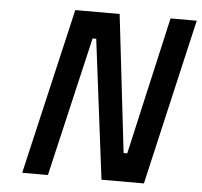

<svg xmlns="http://www.w3.org/2000/svg" viewBox="-50 -737 830 789"><g transform="rotate(5 365.0 -342.5)"><path d="M70 0 229 -685H412L478 -117H493L622 -685H730L572 0H397L325 -575H310L176 0Z"/></g></svg>

Font: Titillium Web SemiBold
Style: Italic
Weight: 600
Italic angle: -13°
Version: Version 1.002;PS 57.000;hotconv 1.0.70;makeotf.lib2.5.55311